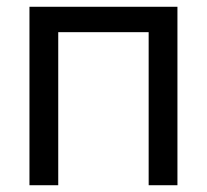

<svg xmlns="http://www.w3.org/2000/svg" viewBox="-20 -547 611 567"><path d="M67 0V-527H504V0H419V-452H152V0Z"/></svg>

Font: Onest
Style: Regular
Weight: 400
Designer: Dmitri Voloshin, Andrey Kudryavtsev
Foundry: Dmitri Voloshin, Andrey Kudryavtsev
Version: Version 1.000;gftools[0.9.33]